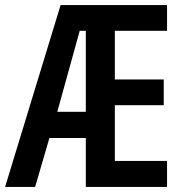

<svg xmlns="http://www.w3.org/2000/svg" viewBox="-21 -734 724 754"><path d="M635 0V-102H430V-321H622V-422H430V-613H635V-714H217L-1 0H117L173 -192H316V0ZM204 -295 292 -613H316V-295Z"/></svg>

Font: Noto Sans Gurmukhi UI ExtraCondensed SemiBold
Style: Regular
Weight: 600
Width: 2
Designer: Jelle Bosma - Monotype Design Team
Foundry: Monotype Imaging Inc.
Version: Version 2.004